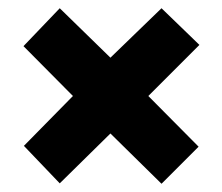

<svg xmlns="http://www.w3.org/2000/svg" viewBox="-20 -586 540 466"><path d="M372 -566 248 -446 125 -566 37 -474 157 -353 38 -232 125 -141 248 -262 372 -140 462 -230 340 -353 464 -477Z"/></svg>

Font: Noto Sans Lao ExtraCondensed Black
Style: Regular
Weight: 900
Width: 2
Designer: Monotype Design Team
Foundry: Monotype Imaging Inc.
Version: Version 2.003